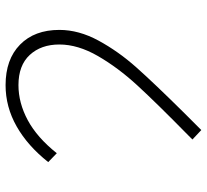

<svg xmlns="http://www.w3.org/2000/svg" viewBox="-46 -658 724 671"><g transform="rotate(90 315.5 -322.0)"><path d="M84 -168Q84 -236 121.5 -305Q159 -374 215 -437Q271 -500 376 -606L434 -664L467 -633L452 -618Q340 -508 278 -440.5Q216 -373 175.5 -303Q135 -233 135 -168Q135 -104 171.5 -64.5Q208 -25 277 -25Q339 -25 399.5 -57.5Q460 -90 515 -159L546 -129Q489 -57 421 -18.5Q353 20 277 20Q187 20 135.5 -30.5Q84 -81 84 -168Z"/></g></svg>

Font: Martel Sans ExtraLight
Style: Regular
Weight: 275
Designer: Dan Reynolds and Mathieu Réguer
Foundry: Dan Reynolds and Mathieu Réguer
Version: Version 1.002; ttfautohint (v1.1) -l 5 -r 5 -G 72 -x 0 -D la